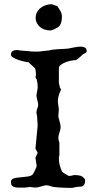

<svg xmlns="http://www.w3.org/2000/svg" viewBox="-20 -913 470 933"><path d="M208.5 -12.7Q201.7 -12.7 194.6 -11Q187.5 -9.3 180.2 -7.1Q172.9 -4.9 165.3 -3.2Q157.7 -1.5 149.4 -1.5L127.4 -4.4Q120.1 -4.4 114 -2.9Q107.9 -1.5 101.6 -1.5H65.9Q61.5 -1.5 58.1 -2Q54.7 -2.4 51.8 -3.4Q33.2 -7.3 33.2 -26.9Q33.2 -32.7 34.4 -36.6Q35.6 -40.5 43.9 -44.9Q52.2 -48.3 64.7 -49.8Q77.1 -51.3 90.3 -52.5Q103.5 -53.7 115.5 -55.4Q127.4 -57.1 134.3 -61.5Q137.2 -63 141.4 -69.3Q145.5 -75.7 149.2 -83.3Q152.8 -90.8 155.5 -97.7Q158.2 -104.5 158.2 -107.4L152.3 -147L163.1 -170.4L152.3 -190.9L163.1 -303.2L159.7 -354Q157.2 -356.4 157.2 -364.7Q157.2 -372.6 158.4 -377.9Q159.7 -383.3 161.4 -387Q163.1 -390.6 164.3 -394Q165.5 -397.5 165.5 -401.9Q165.5 -414.6 161.4 -426Q157.2 -437.5 157.2 -451.2L163.1 -485.8Q163.1 -490.7 162.8 -497.6Q162.6 -504.4 161.6 -511.7Q160.6 -519 158.4 -525.6Q156.2 -532.2 152.3 -536.6Q152.3 -538.6 153.6 -542.5Q154.8 -546.4 154.8 -554.2Q154.8 -560.5 153.6 -565.7Q152.3 -570.8 152.3 -572.8Q152.3 -575.2 151.4 -578.6Q150.4 -582 149.4 -582L118.2 -610.8Q112.3 -610.8 98.4 -613.8Q84.5 -616.7 70.1 -621.6Q55.7 -626.5 44.4 -633.1Q33.2 -639.6 33.2 -647Q33.2 -660.6 42 -665.3Q50.8 -669.9 61 -669.9Q64.9 -669.9 68.6 -669.4Q72.3 -668.9 75.2 -668Q95.7 -667 115.7 -664.6Q135.7 -662.1 156.2 -662.1Q171.9 -662.1 187.5 -664.6Q203.1 -667 218.8 -668Q225.6 -670.4 237.8 -671.9Q250 -673.3 263.4 -674.1Q276.9 -674.8 289.6 -675.3Q302.2 -675.8 310.1 -676.8Q325.7 -679.2 341.3 -682.9Q356.9 -686.5 372.6 -686.5Q382.8 -686.5 392.1 -682.1Q401.4 -677.7 401.4 -663.1Q401.4 -660.2 398.2 -657.7Q395 -655.3 390.9 -653.1Q386.7 -650.9 383.3 -649.2Q379.9 -647.5 379.4 -645.5Q377.9 -644 373.8 -640.4Q369.6 -636.7 365 -632.8Q360.4 -628.9 356 -625.5Q351.6 -622.1 349.1 -621.1Q341.8 -621.1 327.9 -618.7Q314 -616.2 300.3 -611.1Q286.6 -606 276.4 -598.6Q266.1 -591.3 266.1 -582V-510.3Q266.1 -509.8 266.8 -506.8Q267.6 -503.9 268.6 -500Q269.5 -496.1 270.3 -491.9Q271 -487.8 271.5 -485.8Q276.4 -482.4 276.4 -476.6Q268.6 -462.4 264.9 -447.5Q261.2 -432.6 261.2 -418L266.1 -381.8L263.7 -352.1Q263.7 -345.2 265.4 -338.4Q267.1 -331.5 269 -324.5Q271 -317.4 272.7 -310.3Q274.4 -303.2 274.4 -295.4Q274.4 -288.6 272.7 -282Q271 -275.4 269 -269.3Q267.1 -263.2 265.4 -256.8Q263.7 -250.5 263.7 -244.1Q263.7 -237.3 264.6 -232.4Q265.6 -227.5 268.6 -219.7V-159.7Q266.6 -154.3 266.4 -151.6Q266.1 -148.9 266.1 -144.5Q266.1 -126 270 -111.3Q273.9 -96.7 281.2 -80.1Q281.2 -78.6 286.1 -75Q291 -71.3 297.1 -67.6Q303.2 -64 308.6 -61Q314 -58.1 314.9 -58.1Q325.2 -58.1 331.5 -60.3Q337.9 -62.5 344.7 -62.5Q350.6 -62.5 361.3 -61Q372.1 -59.6 380.9 -54.7Q385.7 -50.8 389.6 -46.1Q393.6 -41.5 393.6 -36.1Q393.6 -28.8 391.6 -21.5Q389.6 -14.2 385.3 -11.7Q379.4 -5.9 370.1 -5.9Q365.7 -5.9 360.4 -5.4Q355 -4.9 350.6 -4.4L331.1 0Q320.8 0 308.8 -0.2Q296.9 -0.5 284.9 -1Q272.9 -1.5 261.5 -2.4Q250 -3.4 240.7 -4.4Q239.3 -4.4 235.4 -5.6Q231.4 -6.8 226.6 -8.3Q221.7 -9.8 217.5 -10.7Q213.4 -11.7 211.4 -11.7Q210.9 -11.7 210.4 -12.2Q210 -12.2 209.5 -12.5Q209 -12.7 208.5 -12.7ZM153.3 -826.7Q153.3 -841.8 160.2 -854.2Q167 -866.7 178 -875Q189 -883.3 202.6 -887.9Q216.3 -892.6 230.5 -892.6Q232.4 -892.1 236.6 -890.6Q240.7 -889.2 245.1 -887.7Q249.5 -886.2 253.7 -884.8Q257.8 -883.3 259.3 -882.8Q268.6 -868.7 274.7 -857.7Q280.8 -846.7 280.8 -829.6Q280.8 -811 274.4 -796.1Q268.1 -781.2 249.5 -774.4Q249.5 -773.4 246.3 -772Q243.2 -770.5 239 -769Q234.9 -767.6 231.4 -766.4Q228 -765.1 228 -765.1H223.1Q209.5 -765.1 197 -769.3Q184.6 -773.4 174.8 -781.5Q165 -789.6 159.2 -801Q153.3 -812.5 153.3 -826.7Z"/></svg>

Font: IM FELL English
Style: Regular
Weight: 400
Designer: Igino Marini
Foundry: Igino Marini
Version: 3.00